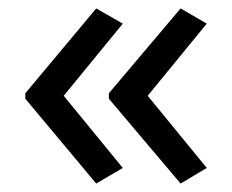

<svg xmlns="http://www.w3.org/2000/svg" viewBox="-20 -491 549 455"><path d="M40 -270 208 -471 271 -435 131 -264 271 -93 208 -56 40 -257ZM238 -270 408 -471 470 -435 330 -264 470 -93 408 -56 238 -257Z"/></svg>

Font: Noto Sans Glagolitic
Style: Regular
Weight: 400
Designer: Monotype Design Team
Foundry: Monotype Imaging Inc.
Version: Version 2.004; ttfautohint (v1.8.4.7-5d5b)